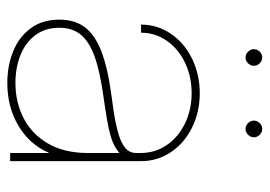

<svg xmlns="http://www.w3.org/2000/svg" viewBox="-127 -609 744 530"><g transform="rotate(90 245.0 -344.0)"><path d="M34.2 -135.7Q34.2 -178.2 55.2 -206.3Q76.2 -234.4 122.8 -252.2Q169.4 -270 248 -280.3Q269.5 -283.2 290.5 -286.1Q328.1 -292.5 352.1 -299.8Q376 -307.1 389.2 -318.6Q402.3 -330.1 402.3 -347.7V-361.3Q402.3 -400.4 380.4 -432.4Q358.4 -464.4 320.6 -482.7Q282.7 -501 237.3 -501Q191.4 -501 153.1 -482.7Q114.7 -464.4 92.5 -432.4Q70.3 -400.4 70.3 -361.3H47.9Q47.9 -406.2 73 -443.4Q98.1 -480.5 141.6 -502Q185.1 -523.4 237.3 -523.4Q289.1 -523.4 332 -502.2Q375 -481 399.9 -443.8Q424.8 -406.7 424.8 -361.3V0H402.3V-106.4H401.4Q379.4 -54.2 327.6 -23.2Q275.9 7.8 209 7.8Q162.1 7.8 122.3 -8.1Q82.5 -23.9 58.3 -56.4Q34.2 -88.9 34.2 -135.7ZM402.3 -213.9V-301.8Q382.3 -284.2 350.3 -275.9Q318.4 -267.6 248 -257.8Q176.8 -248 135.5 -232.9Q94.2 -217.8 75.4 -194.6Q56.6 -171.4 56.6 -135.7Q56.6 -97.2 76.9 -69.8Q97.2 -42.5 131.8 -28.6Q166.5 -14.6 209 -14.6Q262.7 -14.6 306.6 -37.4Q350.6 -60.1 376.5 -105Q402.3 -149.9 402.3 -213.9ZM313 -672.9Q313 -679.2 316.2 -684.3Q319.3 -689.5 324.5 -692.6Q329.6 -695.8 335.9 -695.8Q342.3 -695.8 347.4 -692.6Q352.5 -689.5 355.7 -684.3Q358.9 -679.2 358.9 -672.9Q358.9 -666.5 355.7 -661.4Q352.5 -656.2 347.4 -653.1Q342.3 -649.9 335.9 -649.9Q329.6 -649.9 324.5 -653.1Q319.3 -656.2 316.2 -661.4Q313 -666.5 313 -672.9ZM115.7 -672.9Q115.7 -679.2 118.9 -684.3Q122.1 -689.5 127.2 -692.6Q132.3 -695.8 138.7 -695.8Q145 -695.8 150.1 -692.6Q155.3 -689.5 158.4 -684.3Q161.6 -679.2 161.6 -672.9Q161.6 -666.5 158.4 -661.4Q155.3 -656.2 150.1 -653.1Q145 -649.9 138.7 -649.9Q132.3 -649.9 127.2 -653.1Q122.1 -656.2 118.9 -661.4Q115.7 -666.5 115.7 -672.9Z"/></g></svg>

Font: Intratopia Thin
Style: Regular
Weight: 100
Designer: Rasmus Andersson
Foundry: rsms
Version: Version 3.000;Glyphs 3.2.3 (3260)